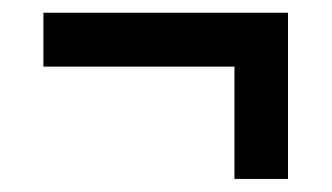

<svg xmlns="http://www.w3.org/2000/svg" viewBox="-20 -512 508 294"><path d="M339 -238V-410H46.5V-492.5H421V-238Z"/></svg>

Font: Big Shoulders Stencil Display Thin
Style: Bold
Weight: 700
Version: Version 2.001